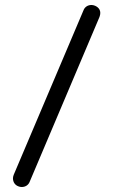

<svg xmlns="http://www.w3.org/2000/svg" viewBox="-20 -576 458 770"><path d="M35 125C33 130 32 135 32 139C32 154 40 166 53 171C58 173 62 174 67 174C82 174 94 166 99 153L379 -508C388 -532 377 -546 361 -553C356 -555 351 -556 347 -556C332 -556 320 -548 315 -535Z"/></svg>

Font: Fabada
Style: Regular
Weight: 400
Designer: deFharo
Foundry: deFharo.com
Version: Version 4.000 2011 initial release